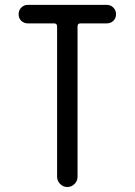

<svg xmlns="http://www.w3.org/2000/svg" viewBox="-20 -750 540 770"><path d="M91.8 -656.2Q76.2 -656.2 65.4 -666.5Q54.7 -676.8 54.7 -692.9Q54.7 -709 65.4 -719.7Q76.2 -730.5 91.8 -730.5H408.2Q423.8 -730.5 434.6 -719.7Q445.3 -709 445.3 -692.9Q445.3 -676.8 434.6 -666.5Q423.8 -656.2 408.2 -656.2H301.8Q291 -656.2 291 -643.6V-41Q291 -24.4 278.8 -12.2Q266.6 0 250 0Q233.4 0 221.2 -12.2Q209 -24.4 209 -41V-643.6Q209 -655.3 198.2 -656.2Z"/></svg>

Font: Rounded-X Mgen+ 2m regular
Style: Regular
Weight: 400
Designer: [Source Han Sans]
Ryoko NISHIZUKA  (kana & ideographs); Paul D. Hunt (Latin, Greek & Cyrillic); Wenlong ZHANG  (bopomofo
Version: Version 1.059.20150602